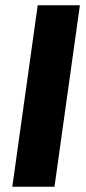

<svg xmlns="http://www.w3.org/2000/svg" viewBox="-20 -713 330 733"><path d="M285 -693H124L27 0H188Z"/></svg>

Font: Fira Sans
Style: Bold Italic
Weight: 700
Italic angle: -8°
Designer: bBox Type GmbH & Carrois Corporate GbR & Edenspiekermann AG
Foundry: bBox Type GmbH & Carrois Corporate GbR & Edenspiekermann AG
Version: Version 4.301;PS 004.301;hotconv 1.0.88;makeotf.lib2.5.64775